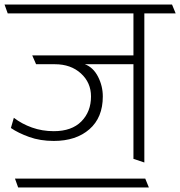

<svg xmlns="http://www.w3.org/2000/svg" viewBox="-31 -700 794 846"><path d="M422 -275Q422 -182 363 -130.5Q304 -79 206 -79Q146 -79 97.5 -96.5Q49 -114 17 -136L30 -181Q65 -154 110 -138Q155 -122 206 -122Q285 -122 327.5 -165Q370 -208 370 -275Q370 -336 325.5 -376.5Q281 -417 211 -417H128L111 -456H557V-641H3L-11 -680H727L743 -641H605V16L557 0V-417H343Q380 -403 401 -362Q422 -321 422 -275ZM625 126H49L35 87H609Z"/></svg>

Font: Palanquin Thin
Style: Regular
Weight: 250
Designer: Pria Ravichandran
Version: Version 1.001